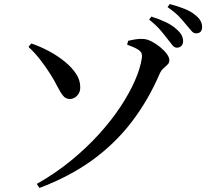

<svg xmlns="http://www.w3.org/2000/svg" viewBox="-20 -868 1040 950"><path d="M162 42Q254 -10 331.5 -73.5Q409 -137 470.5 -205Q532 -273 576.5 -340.5Q621 -408 648 -470Q675 -532 682 -582Q684 -594 680.5 -604Q677 -614 661 -624Q645 -634 609 -647L614 -666Q630 -670 651 -673.5Q672 -677 691 -675Q709 -674 731 -662.5Q753 -651 773 -634.5Q793 -618 805.5 -601Q818 -584 818 -569Q818 -557 809 -548.5Q800 -540 788.5 -529.5Q777 -519 769 -501Q713 -371 631 -264Q549 -157 436.5 -75.5Q324 6 175 62ZM326 -378Q305 -378 291.5 -395Q278 -412 263.5 -441Q249 -470 228 -503Q203 -542 177.5 -574.5Q152 -607 121 -636L135 -653Q179 -638 222 -615Q265 -592 300 -563.5Q335 -535 356 -503.5Q377 -472 377 -437Q378 -413 363 -396Q348 -379 326 -378ZM855 -632Q843 -632 833 -644.5Q823 -657 809 -675Q794 -695 773 -719.5Q752 -744 718 -771L729 -786Q770 -773 802 -757.5Q834 -742 855 -722Q872 -707 879 -693Q886 -679 886 -664Q886 -650 877.5 -641Q869 -632 855 -632ZM950 -703Q937 -703 927 -715.5Q917 -728 901 -746Q886 -765 866.5 -785.5Q847 -806 809 -833L820 -848Q861 -837 892.5 -824.5Q924 -812 943 -796Q963 -781 971.5 -766Q980 -751 980 -734Q980 -719 972.5 -711Q965 -703 950 -703Z"/></svg>

Font: Noto Serif SC ExtraLight SemiBold
Style: Regular
Weight: 600
Version: Version 2.002-H1;hotconv 1.1.0;makeotfexe 2.6.0